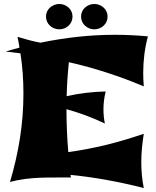

<svg xmlns="http://www.w3.org/2000/svg" viewBox="-20 -904 793 976"><path d="M340.8 -2Q300.8 -1.5 261.5 -1.7Q222.2 -2 183.3 -0.5Q144.5 1 106.4 5.9Q68.4 10.7 30.8 21Q64.5 -92.3 81.8 -203.9Q99.1 -315.4 99.1 -428.2Q99.1 -479.5 95.5 -530.5Q91.8 -581.5 84 -632.8L8.8 -642.1Q26.4 -647.5 44.2 -652.3Q62 -657.2 79.1 -662.1Q76.7 -675.8 74.5 -689.2Q72.3 -702.6 68.8 -716.8Q98.1 -708 127 -700.2Q155.8 -692.4 186 -687Q280.3 -706.5 374.3 -716.8Q468.3 -727.1 564.9 -727.1Q606.4 -727.1 647.9 -725.1Q689.5 -723.1 731.9 -719.2Q708 -629.9 708 -534.2Q708 -499 710.9 -464.8Q526.4 -543 330.1 -587.9Q325.7 -544.9 322.8 -501.5Q319.8 -458 318.8 -415Q368.7 -426.3 418 -432.1Q467.3 -438 517.1 -439Q505.9 -393.1 505.9 -348.1Q505.9 -330.1 507.6 -312Q509.3 -293.9 513.2 -275.9Q465.8 -298.8 417 -316.9Q368.2 -335 317.9 -349.1Q317.9 -297.4 320.1 -242.2Q322.3 -187 327.1 -130.9Q515.1 -156.2 710.9 -224.1Q705.1 -187.5 701.7 -151.9Q698.2 -116.2 698.2 -80.1Q698.2 -46.9 701.2 -14.2Q704.1 18.6 710.9 51.8Q618.7 28.3 526.4 11.5Q434.1 -5.4 338.9 -15.1Q338.9 -12.2 339.4 -8.5Q339.8 -4.9 340.8 -2ZM348.6 -819.8Q348.6 -806.2 343.5 -794.4Q338.4 -782.7 329.1 -773.9Q319.8 -765.1 307.6 -760Q295.4 -754.9 281.7 -754.9Q267.6 -754.9 255.1 -760Q242.7 -765.1 233.4 -773.9Q224.1 -782.7 219 -794.4Q213.9 -806.2 213.9 -819.8Q213.9 -833 219 -844.7Q224.1 -856.4 233.4 -865Q242.7 -873.5 255.1 -878.7Q267.6 -883.8 281.7 -883.8Q295.4 -883.8 307.6 -878.7Q319.8 -873.5 329.1 -865Q338.4 -856.4 343.5 -844.7Q348.6 -833 348.6 -819.8ZM526.9 -819.8Q526.9 -806.2 521.7 -794.4Q516.6 -782.7 507.3 -773.9Q498 -765.1 485.8 -760Q473.6 -754.9 460 -754.9Q445.8 -754.9 433.3 -760Q420.9 -765.1 411.6 -773.9Q402.3 -782.7 397.2 -794.4Q392.1 -806.2 392.1 -819.8Q392.1 -833 397.2 -844.7Q402.3 -856.4 411.6 -865Q420.9 -873.5 433.3 -878.7Q445.8 -883.8 460 -883.8Q473.6 -883.8 485.8 -878.7Q498 -873.5 507.3 -865Q516.6 -856.4 521.7 -844.7Q526.9 -833 526.9 -819.8Z"/></svg>

Font: Shojumaru
Style: Regular
Weight: 400
Version: Version 1.001